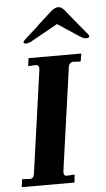

<svg xmlns="http://www.w3.org/2000/svg" viewBox="-57 -859 497 896"><g transform="rotate(-5 191.5 -411.0)"><path d="M50 -35Q67 -35 70 -57L138 -541V-546Q138 -553 134 -557.5Q130 -562 123 -562L87 -560L92 -597H339L333 -560L299 -562Q290 -562 283.5 -556Q277 -550 276 -541L208 -57V-52Q208 -33 224 -35L259 -37L255 0H8L13 -37ZM75 -673Q75 -679 108 -707Q138 -733 161 -756L214 -804Q234 -822 250 -822Q266 -822 280 -804L319 -756Q339 -731 362 -704Q383 -680 383 -675Q383 -666 369 -666Q355 -666 338 -678L238 -744L120 -678Q101 -666 86 -666Q75 -666 75 -673Z"/></g></svg>

Font: Unna
Style: Bold Italic
Weight: 700
Italic angle: -8.05°
Designer: Jorge de Buen Unna
Foundry: Omnibus-Type
Version: Version 2.008